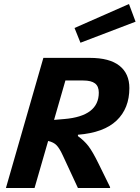

<svg xmlns="http://www.w3.org/2000/svg" viewBox="-20 -946 702 966"><path d="M355 -805.2 628.9 -925.8 662.1 -836.9 384.8 -731ZM534.2 -3.9 533.2 0H372.1L295.9 -164.1Q279.8 -199.2 264.9 -214.8Q250 -230.5 222.2 -236.8L153.8 0H9.8L198.2 -654.8H432.1Q531.2 -654.8 581.1 -615.2Q630.9 -575.7 630.9 -502.9Q630.9 -400.9 566.7 -339.6Q502.4 -278.3 372.1 -268.1V-261.2Q402.8 -239.3 424.3 -211.7Q445.8 -184.1 476.1 -122.1ZM398.9 -541H309.1L252 -342.8L304.2 -347.2Q477.1 -361.8 477.1 -480Q477.1 -511.7 458 -526.4Q439 -541 398.9 -541Z"/></svg>

Font: IntelOne Mono Bold
Style: Italic
Weight: 700
Italic angle: -16°
Designer: Fred Shallcrass
Foundry: Frere-Jones Type LLC
Version: Version 1.200;hotconv 1.1.0;makeotfexe 2.6.0;FJTRelease1.2